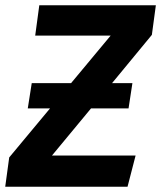

<svg xmlns="http://www.w3.org/2000/svg" viewBox="-38 -712 614 732"><path d="M556.2 -691.9 541 -579.1 389.2 -395H466.8L452.1 -298.8H309.1L160.2 -119.1H479L448.2 0H-18.1L-2.9 -111.8L152.8 -298.8H67.9L83 -395H232.9L383.8 -576.2H96.2L111.8 -691.9Z"/></svg>

Font: FiraGO SemiBold
Style: Italic
Weight: 600
Italic angle: -8°
Designer: bBox Type GmbH
Foundry: bBox Type GmbH
Version: Version 1.001;PS 001.001;hotconv 1.0.88;makeotf.lib2.5.64775